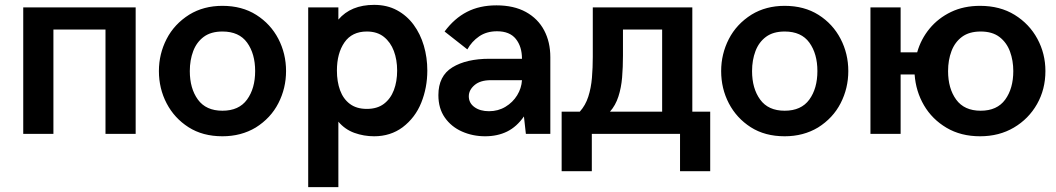

<svg xmlns="http://www.w3.org/2000/svg" viewBox="-20 -550 4340 789"><path d="M537.5 0H413.5V-428.5H199.5V0H75.5V-519.5H537.5Z M894 10Q813 10 754.8 -27.2Q696.5 -64.5 664.8 -125.2Q633 -186 633 -258Q633 -328 664.5 -389.5Q696 -451 758 -490Q817 -526 894 -526Q974.5 -526 1033.2 -488.8Q1092 -451.5 1123.8 -390.5Q1155.5 -329.5 1155.5 -258Q1155.5 -187.5 1124 -126Q1092.5 -64.5 1031 -26Q971 10 894 10ZM894 -95Q962 -95 995.2 -140.8Q1028.5 -186.5 1028.5 -258Q1028.5 -329 995.5 -374.8Q962.5 -420.5 894 -420.5Q847 -420.5 817.5 -398.8Q788 -377 774 -340Q760 -303 760 -258Q760 -186.5 793.2 -140.8Q826.5 -95 894 -95Z M1370.5 219H1246.5V-519.5H1370.5V-469.5Q1422 -530 1517.5 -530Q1570.5 -530 1611.2 -508Q1652 -486 1679.8 -448.2Q1707.5 -410.5 1721.8 -362Q1736 -313.5 1736 -260Q1736 -190 1711.2 -128.2Q1686.5 -66.5 1634.5 -27Q1584.5 10 1517.5 10Q1475 10 1436.2 -4Q1397.5 -18 1370.5 -50ZM1487.5 -102.5Q1530 -102.5 1557.5 -123.2Q1585 -144 1598.5 -179.5Q1612 -215 1612 -260Q1612 -304.5 1598.5 -340.5Q1585 -376.5 1557.5 -398.5Q1530 -420.5 1487.5 -420.5Q1426.5 -420.5 1395.5 -375.8Q1364.5 -331 1364.5 -260Q1364.5 -214.5 1377.5 -179Q1390.5 -143.5 1417.8 -123Q1445 -102.5 1487.5 -102.5Z M1973.5 10Q1922.5 10 1878.5 -9.5Q1834.5 -29 1808 -66.8Q1781.5 -104.5 1781.5 -159Q1781.5 -238 1839 -273.2Q1896.5 -308.5 1991.5 -308.5H2125Q2125 -358.5 2099.8 -390Q2074.5 -421.5 2022.5 -421.5Q1979.5 -421.5 1949 -400.5Q1918.5 -379.5 1900.5 -347L1807 -420.5Q1847 -474.5 1899 -501.2Q1951 -528 2020 -528Q2091.5 -528 2141 -500.8Q2190.5 -473.5 2216 -425.5Q2241.5 -377.5 2241.5 -315V0H2141L2133 -71.5Q2103.5 -29 2064 -9.5Q2024.5 10 1973.5 10ZM1989.5 -93Q2027 -93 2057.2 -111.2Q2087.5 -129.5 2105.2 -158.5Q2123 -187.5 2125 -220.5H1997Q1953.5 -220.5 1930 -200.2Q1906.5 -180 1906.5 -154.5Q1906.5 -126.5 1929.8 -109.8Q1953 -93 1989.5 -93Z M2898.5 153.5H2774.5V0H2412V153.5H2288V-91H2362.5Q2386 -117 2397.5 -152.8Q2409 -188.5 2412.5 -230.2Q2416 -272 2416 -316.5V-519.5H2825V-91H2898.5ZM2701 -91V-428.5H2540V-321.5Q2540 -274.5 2536.5 -232Q2533 -189.5 2521.2 -153.2Q2509.5 -117 2486.5 -91Z M3204.5 10Q3123.5 10 3065.2 -27.2Q3007 -64.5 2975.2 -125.2Q2943.5 -186 2943.5 -258Q2943.5 -328 2975 -389.5Q3006.5 -451 3068.5 -490Q3127.5 -526 3204.5 -526Q3285 -526 3343.8 -488.8Q3402.5 -451.5 3434.2 -390.5Q3466 -329.5 3466 -258Q3466 -187.5 3434.5 -126Q3403 -64.5 3341.5 -26Q3281.5 10 3204.5 10ZM3204.5 -95Q3272.5 -95 3305.8 -140.8Q3339 -186.5 3339 -258Q3339 -329 3306 -374.8Q3273 -420.5 3204.5 -420.5Q3157.5 -420.5 3128 -398.8Q3098.5 -377 3084.5 -340Q3070.5 -303 3070.5 -258Q3070.5 -186.5 3103.8 -140.8Q3137 -95 3204.5 -95Z M4007.5 10Q3928.5 10 3869.5 -25Q3810.5 -60 3777 -117.2Q3743.5 -174.5 3738.5 -244H3681V0H3557V-519.5H3681V-335H3749Q3764.5 -389.5 3800 -432.5Q3835.5 -475.5 3888 -500.8Q3940.5 -526 4007.5 -526Q4089.5 -526 4149.8 -488.8Q4210 -451.5 4243 -390.5Q4276 -329.5 4276 -258Q4276 -183 4241.5 -122.2Q4207 -61.5 4146.5 -25.8Q4086 10 4007.5 10ZM4010 -95Q4077.5 -95 4110.8 -140.8Q4144 -186.5 4144 -258Q4144 -301 4130.5 -338Q4117 -375 4087.5 -397.8Q4058 -420.5 4010 -420.5Q3963 -420.5 3933.5 -398.8Q3904 -377 3890 -340Q3876 -303 3876 -258Q3876 -186.5 3909.2 -140.8Q3942.5 -95 4010 -95Z"/></svg>

Font: Acari Sans
Style: Bold
Weight: 700
Designer: Alfredo Marco Pradil and Stefan Peev (font) & Cristiano Sobral (main changes)
Foundry: Alfredo Marco Pradil and Stefan Peev (font) & Cristiano Sobral (main changes)
Version: Version 1.063; ttfautohint (v1.8.3)